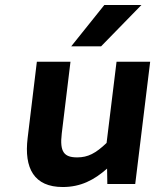

<svg xmlns="http://www.w3.org/2000/svg" viewBox="-20 -739 636 771"><path d="M410 -62 411 0H523L583 -491H448L408 -165C364 -123 333 -107 290 -107C238 -107 219 -128 228 -203L263 -491H128L91 -185C76 -63 117 12 232 12C304 12 358 -16 410 -62ZM266 -553H386L548 -719H399Z"/></svg>

Font: Falling Sky
Style: SeBdObl
Weight: 600
Designer: Paul D. Hunt
Foundry: Adobe Systems Incorporated
Version: Version 1.02